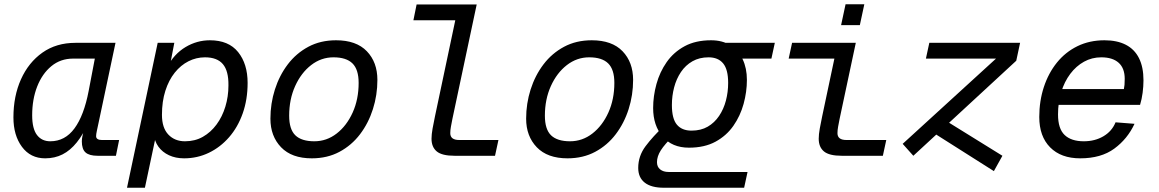

<svg xmlns="http://www.w3.org/2000/svg" viewBox="-20 -731 5440 901"><path d="M192 12Q123 12 83 -42Q43 -96 43 -180Q43 -280 78.5 -359Q114 -438 179 -484Q244 -530 334 -530H522L442 -152Q438 -133 434.5 -117Q431 -101 431 -92Q431 -83 438 -78.5Q445 -74 458 -74H539L524 0H438Q399 0 381.5 -15.5Q364 -31 364 -68Q364 -79 367 -93Q370 -107 375 -123Q380 -139 386 -157H396Q371 -101 340.5 -63Q310 -25 273.5 -6.5Q237 12 192 12ZM216 -68Q285 -68 329.5 -128.5Q374 -189 396 -304L425 -456H323Q264 -456 221 -420.5Q178 -385 154.5 -325Q131 -265 131 -190Q131 -127 153.5 -97.5Q176 -68 216 -68Z M576 150 720 -530H798L775 -410L764 -416Q797 -478 850.5 -510Q904 -542 965 -542Q1053 -542 1097.5 -486.5Q1142 -431 1142 -342Q1142 -264 1119 -199Q1096 -134 1055 -87Q1014 -40 960 -14Q906 12 844 12Q804 12 773 -2.5Q742 -17 723.5 -42.5Q705 -68 702 -102L716 -114L660 150ZM848 -68Q895 -68 932 -89Q969 -110 996 -146.5Q1023 -183 1037.5 -230.5Q1052 -278 1052 -330Q1053 -398 1026 -430Q999 -462 942 -462Q901 -462 864.5 -443.5Q828 -425 800 -390Q772 -355 756 -305Q740 -255 740 -192Q740 -131 770 -99.5Q800 -68 848 -68Z M1443 12Q1349 12 1299 -40Q1249 -92 1249 -174Q1249 -245 1270 -311Q1291 -377 1330.5 -429Q1370 -481 1427 -511.5Q1484 -542 1557 -542Q1652 -542 1701.5 -490.5Q1751 -439 1751 -356Q1751 -285 1730 -219Q1709 -153 1669.5 -101Q1630 -49 1573 -18.5Q1516 12 1443 12ZM1455 -68Q1513 -68 1560 -104.5Q1607 -141 1635 -203Q1663 -265 1663 -342Q1663 -405 1634 -433.5Q1605 -462 1545 -462Q1487 -462 1440 -425.5Q1393 -389 1365 -327Q1337 -265 1337 -188Q1337 -124 1366 -96Q1395 -68 1455 -68Z M2113 0Q2054 0 2029.5 -20.5Q2005 -41 2005 -80Q2005 -100 2010 -128Q2015 -156 2021 -184L2125 -676L2158 -636H1920L1935 -710H2217L2103 -173Q2099 -153 2096 -136.5Q2093 -120 2093 -106Q2093 -90 2103.5 -82Q2114 -74 2135 -74H2319L2303 0Z M2643 12Q2549 12 2499 -40Q2449 -92 2449 -174Q2449 -245 2470 -311Q2491 -377 2530.5 -429Q2570 -481 2627 -511.5Q2684 -542 2757 -542Q2852 -542 2901.5 -490.5Q2951 -439 2951 -356Q2951 -285 2930 -219Q2909 -153 2869.5 -101Q2830 -49 2773 -18.5Q2716 12 2643 12ZM2655 -68Q2713 -68 2760 -104.5Q2807 -141 2835 -203Q2863 -265 2863 -342Q2863 -405 2834 -433.5Q2805 -462 2745 -462Q2687 -462 2640 -425.5Q2593 -389 2565 -327Q2537 -265 2537 -188Q2537 -124 2566 -96Q2595 -68 2655 -68Z M3213 -38Q3134 -38 3089.5 -90Q3045 -142 3045 -224Q3045 -280 3060.5 -336.5Q3076 -393 3108.5 -439.5Q3141 -486 3192.5 -514Q3244 -542 3317 -542Q3370 -542 3407.5 -518.5Q3445 -495 3465 -453Q3485 -411 3485 -356Q3485 -300 3469.5 -243.5Q3454 -187 3421.5 -140.5Q3389 -94 3337.5 -66Q3286 -38 3213 -38ZM3225 -118Q3269 -118 3301 -136.5Q3333 -155 3354.5 -187Q3376 -219 3386.5 -259Q3397 -299 3397 -342Q3397 -405 3373.5 -433.5Q3350 -462 3305 -462Q3262 -462 3229.5 -443.5Q3197 -425 3175.5 -393Q3154 -361 3143.5 -321Q3133 -281 3133 -238Q3133 -174 3156.5 -146Q3180 -118 3225 -118ZM3385 -456 3361 -530H3616L3600 -456ZM3095 150Q3036 150 3005.5 126Q2975 102 2975 57Q2975 1 3009.5 -45Q3044 -91 3096 -140L3142 -96Q3099 -54 3081 -25.5Q3063 3 3063 30Q3063 52 3078 64Q3093 76 3117 76H3488L3472 150Z M3930 0Q3871 0 3846.5 -20.5Q3822 -41 3822 -80Q3822 -100 3827 -128Q3832 -156 3838 -184L3904 -496L3937 -456H3681L3697 -530H3996L3920 -173Q3916 -153 3913 -136.5Q3910 -120 3910 -106Q3910 -90 3920.5 -82Q3931 -74 3952 -74H4139L4123 0ZM3927 -613 3948 -711H4036L4015 -613Z M4266 0 4216 -56 4654 -456H4325L4341 -530H4767L4749 -446ZM4644 72 4360 -108 4400 -176 4684 0Z M5049 12Q4959 12 4908 -39.5Q4857 -91 4857 -182Q4857 -257 4878.5 -322.5Q4900 -388 4940 -437.5Q4980 -487 5036.5 -514.5Q5093 -542 5163 -542Q5222 -542 5263 -521Q5304 -500 5325 -458Q5346 -416 5346 -354Q5346 -326 5342 -295.5Q5338 -265 5330 -239H4935L4951 -313H5254Q5256 -322 5257 -333Q5258 -344 5258 -361Q5258 -411 5229.5 -436.5Q5201 -462 5148 -462Q5104 -462 5067 -441.5Q5030 -421 5002.5 -384.5Q4975 -348 4960 -299Q4945 -250 4945 -194Q4945 -127 4976 -97.5Q5007 -68 5066 -68Q5118 -68 5158 -91.5Q5198 -115 5215 -157L5304 -150Q5271 -79 5209 -33.5Q5147 12 5049 12Z"/></svg>

Font: Geist Mono
Style: Italic
Weight: 400
Italic angle: -12°
Monospace: yes
Designer: Basement.studio, Andrés Briganti, Mateo Zaragoza
Foundry: Basement.studio, Vercel, Andrés Briganti, Guido Ferreyra, Mateo Zaragoza
Version: Version 1.500